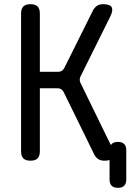

<svg xmlns="http://www.w3.org/2000/svg" viewBox="-20 -760 640 920"><path d="M126 10Q103 10 92 -1Q81 -12 81 -35V-695Q81 -718 92 -729Q103 -740 126 -740Q149 -740 160 -729Q171 -718 171 -695V-416H259Q269 -416 276 -420.5Q283 -425 288 -434L426 -711Q434 -725 445.5 -732.5Q457 -740 474 -740Q507 -740 515 -725.5Q523 -711 509 -682L367 -396Q362 -387 362 -378Q362 -369 367 -360L511 -65Q513 -68 515 -70Q525 -80 545 -80Q565 -80 575 -70Q585 -60 585 -40V100Q585 120 575 130Q565 140 545 140Q525 140 515 130Q505 120 505 100V7Q495 10 480 10Q463 10 451 2.5Q439 -5 431 -21L285 -319Q280 -328 273 -332.5Q266 -337 256 -337H171V-35Q171 -12 160 -1Q149 10 126 10Z"/></svg>

Font: Maple Mono NL
Style: Regular
Weight: 400
Monospace: yes
Designer: subframe7536
Version: Version 7.000